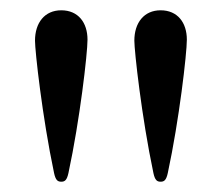

<svg xmlns="http://www.w3.org/2000/svg" viewBox="-20 -817 429 373"><path d="M99 -464C106 -464 110 -467 113 -481C135 -583 150 -713 150 -740C150 -773 132 -797 99 -797C67 -797 48 -773 48 -738C48 -718 62 -590 85 -481C88 -467 92 -464 99 -464ZM292 -464C299 -464 303 -467 306 -481C328 -583 343 -713 343 -740C343 -773 325 -797 292 -797C260 -797 241 -773 241 -738C241 -718 255 -590 278 -481C281 -467 285 -464 292 -464Z"/></svg>

Font: Shippori Mincho OTF
Style: Regular
Weight: 400
Designer: FONTDASU
Foundry: FONTDASU / Google Inc. / but / Adobe
Version: Version 3.300;hotconv 1.0.109;makeotfexe 2.5.65596